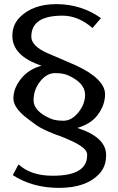

<svg xmlns="http://www.w3.org/2000/svg" viewBox="-20 -744 574 932"><path d="M234 109Q130 109 70 54L42 106Q137 168 267 168Q396 168 460 102Q495 66 495 10V8Q495 -78 355 -123Q421 -142 454 -186Q490 -234 490 -286Q490 -360 350 -426L206 -488Q132 -522 132 -566Q132 -668 283 -668Q360 -668 429 -608L470 -656Q378 -722 259 -724Q256 -724 254 -724Q139 -724 76 -660Q40 -624 40 -570Q40 -472 182 -425Q121 -409 84 -364Q45 -317 45 -266Q45 -220 114 -168L150 -141Q174 -123 216 -105Q258 -87 273 -83Q287 -78 327 -60Q403 -25 403 5V10Q403 109 237 109ZM309 -379Q393 -342 393 -284Q393 -239 361 -199Q328 -158 289 -158Q249 -158 226 -168Q143 -204 143 -257Q143 -309 175 -349Q207 -389 247 -389Q286 -389 309 -379Z"/></svg>

Font: Sawarabi Mincho
Style: Regular
Weight: 400
Version: Version 1.082; ttfautohint (v1.8.4.7-5d5b)